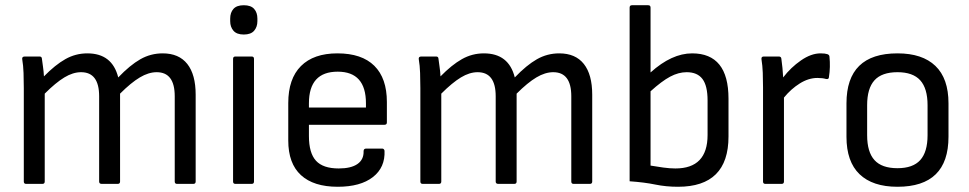

<svg xmlns="http://www.w3.org/2000/svg" viewBox="-20 -703 3705 734"><path d="M80 0Q71 0 71 -9V-366Q71 -395 70 -424Q69 -453 65 -476Q63 -487 75 -487H131Q139 -487 140 -480Q142 -464 144.5 -447Q147 -430 148 -411Q191 -455 230 -477Q269 -499 314 -499Q409 -499 432 -407Q477 -454 516.5 -476.5Q556 -499 602 -499Q664 -499 696 -458.5Q728 -418 728 -341V-9Q728 0 719 0H657Q648 0 648 -9V-335Q648 -427 579 -427Q548 -427 514.5 -407Q481 -387 439 -345V-9Q439 0 430 0H369Q359 0 359 -9V-335Q359 -427 290 -427Q259 -427 226 -407Q193 -387 151 -345V-9Q151 0 142 0Z M880 0Q871 0 871 -9V-478Q871 -487 880 -487H942Q951 -487 951 -478V-9Q951 0 942 0ZM912 -571Q885 -571 872.5 -585.5Q860 -600 860 -622V-632Q860 -655 872.5 -669Q885 -683 912 -683Q939 -683 951.5 -669Q964 -655 964 -632V-622Q964 -600 951.5 -585.5Q939 -571 912 -571Z M1271 11Q1179 11 1130.5 -33.5Q1082 -78 1082 -166V-309Q1082 -402 1130.5 -450.5Q1179 -499 1270 -499Q1363 -499 1411 -451.5Q1459 -404 1459 -313V-235Q1459 -226 1450 -226H1161V-183Q1161 -118 1188 -88.5Q1215 -59 1275 -59Q1322 -59 1346.5 -76Q1371 -93 1370 -125Q1370 -135 1380 -135H1441Q1448 -135 1450 -127Q1453 -63 1405.5 -26Q1358 11 1271 11ZM1161 -292H1379V-308Q1379 -429 1271 -429Q1161 -429 1161 -308Z M1596 0Q1587 0 1587 -9V-366Q1587 -395 1586 -424Q1585 -453 1581 -476Q1579 -487 1591 -487H1647Q1655 -487 1656 -480Q1658 -464 1660.5 -447Q1663 -430 1664 -411Q1707 -455 1746 -477Q1785 -499 1830 -499Q1925 -499 1948 -407Q1993 -454 2032.5 -476.5Q2072 -499 2118 -499Q2180 -499 2212 -458.5Q2244 -418 2244 -341V-9Q2244 0 2235 0H2173Q2164 0 2164 -9V-335Q2164 -427 2095 -427Q2064 -427 2030.5 -407Q1997 -387 1955 -345V-9Q1955 0 1946 0H1885Q1875 0 1875 -9V-335Q1875 -427 1806 -427Q1775 -427 1742 -407Q1709 -387 1667 -345V-9Q1667 0 1658 0Z M2572 11Q2526 11 2485 2.5Q2444 -6 2387 -10V-674Q2387 -683 2396 -683H2458Q2467 -683 2467 -674V-426Q2548 -499 2626 -499Q2765 -499 2765 -326V-181Q2765 11 2572 11ZM2467 -70Q2490 -66 2515.5 -62.5Q2541 -59 2562 -59Q2685 -59 2685 -187V-319Q2685 -375 2665.5 -401Q2646 -427 2605 -427Q2574 -427 2542 -410Q2510 -393 2467 -354Z M2906 0Q2897 0 2897 -9V-369Q2897 -398 2896 -425Q2895 -452 2891 -477Q2890 -487 2900 -487H2957Q2966 -487 2967 -479Q2972 -444 2974 -407Q3003 -445 3042 -472Q3081 -499 3117 -499Q3134 -499 3143 -496Q3151 -493 3151 -486Q3153 -467 3152.5 -447Q3152 -427 3149 -409Q3149 -399 3138 -401Q3125 -405 3105 -405Q3071 -405 3037.5 -384Q3004 -363 2977 -330V-9Q2977 0 2968 0Z M3411 11Q3316 11 3266 -37Q3216 -85 3216 -180V-308Q3216 -499 3411 -499Q3506 -499 3556 -451Q3606 -403 3606 -308V-180Q3606 11 3411 11ZM3411 -60Q3470 -60 3498 -91Q3526 -122 3526 -186V-301Q3526 -365 3498 -396Q3470 -427 3411 -427Q3351 -427 3323 -396Q3295 -365 3295 -301V-186Q3295 -122 3323 -91Q3351 -60 3411 -60Z"/></svg>

Font: Sofia Sans Semi Condensed
Style: Regular
Weight: 400
Designer: Botio Nikoltchev, Ani Petrova
Foundry: lettersoup
Version: Version 4.100; ttfautohint (v1.8.4.7-5d5b)